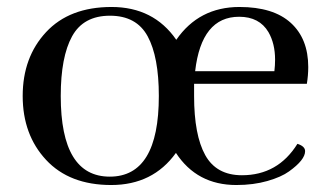

<svg xmlns="http://www.w3.org/2000/svg" viewBox="-20 -519 948 550"><path d="M484 -81Q418 11 298.5 11Q179 11 112 -61Q45 -133 45 -244Q45 -355 112 -427Q179 -499 299.5 -499Q420 -499 485 -405Q550 -499 666 -499Q763 -499 813 -453.5Q863 -408 863 -327Q863 -303 859 -279H536V-244Q536 -132 568 -74.5Q600 -17 673 -17Q776 -17 832 -107Q854 -100 854 -86Q854 -61 808 -28Q786 -12 746 -0.5Q706 11 657 11Q544 11 484 -81ZM154 -244Q154 -13 294.5 -13Q435 -13 435 -244Q435 -356 403 -415Q371 -474 295 -474Q219 -474 186.5 -415Q154 -356 154 -244ZM768 -348Q768 -394 749 -427Q723 -471 665 -471Q557 -471 539 -315H766Q768 -332 768 -348Z"/></svg>

Font: Rufina
Style: Regular
Weight: 400
Designer: Martin Sommaruga
Foundry: Martin Sommaruga
Version: Version 1.001